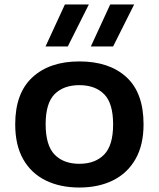

<svg xmlns="http://www.w3.org/2000/svg" viewBox="-20 -828 710 858"><path d="M334.5 10Q248.5 10 184 -21.8Q119.5 -53.5 83.8 -116.2Q48 -179 48 -272.5Q48 -411.5 124.8 -482.5Q201.5 -553.5 334.5 -553.5Q468.5 -553.5 545 -483.2Q621.5 -413 621.5 -272.5Q621.5 -180 585.5 -117Q549.5 -54 485 -22Q420.5 10 334.5 10ZM334.5 -96Q405 -96 445.2 -137Q485.5 -178 485.5 -272Q485.5 -367 445.2 -407.2Q405 -447.5 334.5 -447.5Q264 -447.5 224 -407.2Q184 -367 184 -273Q184 -178.5 224 -137.2Q264 -96 334.5 -96ZM386 -620.5 472.5 -808H579.5L485.5 -620.5ZM183.5 -620.5 270 -808H377L283 -620.5Z"/></svg>

Font: Encode Sans Expanded SemiBold
Style: Regular
Weight: 600
Width: 7
Designer: Multiple Designers
Foundry: Impallari Type
Version: Version 3.000; ttfautohint (v1.8.3) -l 8 -r 50 -G 200 -x 14 